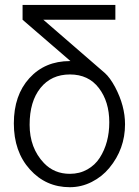

<svg xmlns="http://www.w3.org/2000/svg" viewBox="-20 -760 568 785"><path d="M159.7 -93.3Q201.7 -49.3 265.6 -49.3Q305.2 -49.3 336.9 -67.1Q368.7 -85 387.7 -114.7Q426.8 -175.8 426.8 -260Q426.8 -344.2 384.3 -399.9Q341.8 -455.6 265.9 -455.6Q189.9 -455.6 145.5 -400.4Q101.1 -345.2 101.1 -250Q101.1 -154.8 159.7 -93.3ZM268.1 -510.3 72.3 -679.2V-739.7H451.7V-679.2H157.2L408.2 -461.9Q429.7 -442.9 450.7 -403.8Q491.2 -327.1 491.2 -252Q491.2 -150.9 426.8 -73.2Q397.5 -37.6 355 -16.1Q312.5 5.4 265.6 5.4Q167.5 5.4 102.1 -67.4Q36.6 -140.1 36.6 -255.4Q36.6 -370.6 100.1 -440.4Q163.6 -510.3 265.6 -510.3Z"/></svg>

Font: News Cycle
Style: Regular
Weight: 500
Version: Version 0.5.2